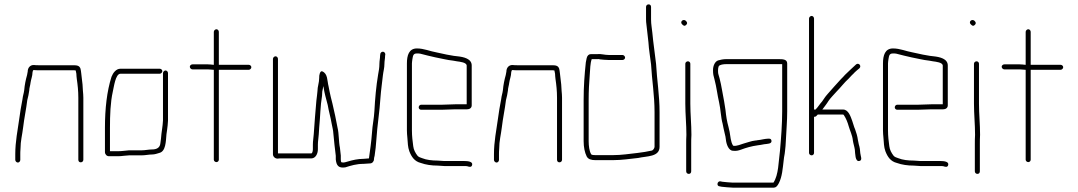

<svg xmlns="http://www.w3.org/2000/svg" viewBox="-20 -740 4942 880"><path d="M73 -7V-34C73 -39 73 -48 74 -59C74 -94 82 -122 86 -156C91 -199 100 -239 105 -281C109 -298 112 -308 114 -325C114 -336 119 -350 120 -361C122 -376 129 -392 129 -408C130 -411 130 -419 135 -419C142 -418 150 -418 157 -418H314C318 -418 322 -418 327 -417C328 -414 329 -409 330 -402C330 -395 331 -387 332 -378C336 -351 339 -323 339 -292V-8C339 -1 343 4 350 4C357 4 362 -1 362 -8V-292C362 -303 361 -313 360 -324C359 -343 358 -363 355 -381C353 -395 352 -413 349 -425C344 -440 332 -441 314 -441H157C150 -441 143 -441 136 -442C119 -443 107 -430 107 -412C106 -407 105 -401 104 -396C98 -375 93 -351 91 -327C89 -311 85 -303 83 -285C77 -254 72 -225 68 -194C61 -143 50 -91 50 -34V-7C50 -1 56 5 62 5C68 5 73 -1 73 -7Z M712 -425H532C512 -425 498 -406 491 -388C470 -322 461 -242 461 -154V-43C461 -33 469 -24 479 -24H523C530 -24 539 -25 548 -26L572 -28H629C646 -28 662 -32 678 -32C688 -32 701 -36 710 -39C740 -46 740 -91 743 -125L746 -146C748 -164 749 -166 750 -187V-405C750 -411 745 -417 739 -417C733 -417 727 -411 727 -405V-188C726 -169 725 -166 723 -149L720 -127C718 -110 718 -99 715 -83C713 -63 698 -55 677 -55C661 -55 645 -51 629 -51H571C557 -50 538 -47 523 -47H484V-154C484 -212 486 -271 497 -320C502 -340 509 -402 532 -402H712C718 -402 724 -408 724 -414C724 -420 718 -425 712 -425Z M960 -594V-443H958C949 -444 941 -445 933 -445H862C856 -445 850 -440 850 -434C850 -428 856 -422 862 -422H933C942 -422 952 -420 960 -420V-8C960 -2 966 3 972 3C978 3 983 -2 983 -8V-420H1120C1126 -420 1132 -426 1132 -432C1132 -438 1126 -443 1120 -443H983V-594C983 -600 978 -606 972 -606C966 -606 960 -600 960 -594Z M1646 -12C1620 -12 1595 -6 1575 0C1568 2 1555 7 1546 4C1542 4 1542 -8 1542 -10V-27C1541 -40 1539 -50 1538 -63C1532 -91 1534 -127 1527 -155C1520 -192 1513 -227 1504 -264L1496 -296C1492 -315 1489 -326 1486 -344C1479 -371 1483 -402 1457 -413C1447 -417 1442 -395 1443 -383C1443 -361 1435 -343 1435 -322L1433 -303C1432 -295 1431 -287 1430 -278C1426 -228 1421 -176 1418 -125C1417 -107 1414 -95 1414 -77V-56C1414 -50 1412 -37 1407 -37H1254V-470C1254 -476 1249 -482 1243 -482C1237 -482 1231 -476 1231 -470V-33C1231 -22 1241 -13 1252 -13C1258 -14 1264 -14 1270 -14H1407C1426 -14 1437 -35 1437 -56V-77C1437 -94 1440 -106 1441 -124L1443 -156C1448 -204 1448 -254 1456 -301L1457 -320C1458 -324 1459 -329 1460 -335L1462 -347C1462 -344 1462 -342 1463 -340C1467 -312 1475 -287 1482 -259C1487 -229 1495 -204 1500 -174C1503 -156 1507 -146 1508 -127C1511 -91 1515 -60 1519 -26V-9C1522 18 1531 32 1563 27C1588 19 1614 11 1646 11C1655 11 1667 9 1676 9C1686 9 1694 0 1694 -10C1694 -14 1695 -19 1697 -26C1701 -50 1703 -74 1705 -100C1709 -165 1720 -228 1724 -295C1726 -324 1732 -367 1735 -395C1737 -413 1742 -428 1742 -448C1742 -461 1745 -471 1745 -484L1746 -491C1746 -497 1741 -503 1735 -503C1729 -503 1723 -498 1723 -492L1722 -485C1722 -472 1719 -461 1719 -448C1719 -429 1716 -415 1713 -398C1704 -345 1699 -287 1696 -231C1694 -195 1687 -167 1685 -132C1682 -90 1676 -50 1671 -14C1664 -14 1653 -12 1646 -12Z M1986 -4C1961 -4 1934 -7 1915 -15C1908 -17 1897 -21 1893 -27C1884 -39 1876 -53 1874 -70C1871 -92 1868 -116 1868 -142V-449C1868 -454 1869 -460 1870 -468C1873 -484 1873 -495 1891 -495C1896 -495 1901 -495 1906 -494C1927 -488 1955 -482 1976 -477C2004 -472 2028 -465 2057 -462L2074 -459C2088 -457 2119 -454 2119 -439V-262H2067C2054 -262 2019 -260 2005 -260H1910C1904 -260 1899 -254 1899 -248C1899 -242 1904 -237 1910 -237H2005C2019 -237 2054 -239 2067 -239H2121C2132 -239 2142 -245 2142 -257V-440C2142 -471 2105 -479 2077 -482L2060 -484C2055 -485 2049 -486 2043 -487C2022 -490 2002 -496 1980 -500C1951 -505 1923 -518 1891 -518C1854 -518 1845 -486 1845 -449V-142C1845 -131 1846 -120 1847 -110C1849 -86 1849 -66 1856 -47C1866 -21 1880 0 1909 7C1931 15 1958 19 1986 19C1996 19 2006 21 2016 21H2108C2113 21 2118 21 2122 22C2131 25 2141 28 2144 16C2148 0 2123 -2 2108 -2H2016C2006 -2 1996 -4 1986 -4Z M2267 -7V-34C2267 -39 2267 -48 2268 -59C2268 -94 2276 -122 2280 -156C2285 -199 2294 -239 2299 -281C2303 -298 2306 -308 2308 -325C2308 -336 2313 -350 2314 -361C2316 -376 2323 -392 2323 -408C2324 -411 2324 -419 2329 -419C2336 -418 2344 -418 2351 -418H2508C2512 -418 2516 -418 2521 -417C2522 -414 2523 -409 2524 -402C2524 -395 2525 -387 2526 -378C2530 -351 2533 -323 2533 -292V-8C2533 -1 2537 4 2544 4C2551 4 2556 -1 2556 -8V-292C2556 -303 2555 -313 2554 -324C2553 -343 2552 -363 2549 -381C2547 -395 2546 -413 2543 -425C2538 -440 2526 -441 2508 -441H2351C2344 -441 2337 -441 2330 -442C2313 -443 2301 -430 2301 -412C2300 -407 2299 -401 2298 -396C2292 -375 2287 -351 2285 -327C2283 -311 2279 -303 2277 -285C2271 -254 2266 -225 2262 -194C2255 -143 2244 -91 2244 -34V-7C2244 -1 2250 5 2256 5C2262 5 2267 -1 2267 -7Z M2833 -488H2770C2751 -488 2734 -494 2718 -492H2689C2679 -492 2672 -486 2669 -474L2665 -454C2659 -397 2655 -344 2655 -282V-93C2655 -66 2660 -41 2669 -23C2676 -10 2690 -6 2709 -6H2789C2830 -6 2867 -12 2905 -16C2944 -25 3003 -20 3003 -67V-226C3003 -303 2991 -374 2987 -447C2982 -494 2974 -543 2970 -589C2968 -612 2964 -627 2964 -651V-708C2964 -715 2960 -720 2953 -720C2946 -720 2941 -715 2941 -708V-651C2941 -634 2944 -623 2945 -608C2947 -585 2950 -569 2952 -546C2954 -511 2960 -480 2964 -445C2968 -373 2980 -303 2980 -226V-67C2980 -61 2973 -51 2968 -50C2947 -45 2925 -42 2902 -39C2865 -35 2829 -29 2789 -29H2709C2703 -29 2691 -29 2689 -34C2681 -48 2678 -72 2678 -93V-282C2678 -324 2680 -359 2683 -397C2685 -423 2685 -449 2692 -469H2720C2723 -470 2726 -469 2729 -468C2739 -467 2757 -465 2770 -465H2833C2839 -465 2845 -470 2845 -476C2845 -482 2839 -488 2833 -488Z M3121 -448V-265C3121 -217 3126 -170 3126 -122C3125 -107 3125 -93 3125 -79V45C3125 52 3130 57 3137 57C3144 57 3148 52 3148 45V-79C3148 -93 3148 -107 3149 -122C3149 -170 3144 -217 3144 -265V-448C3144 -454 3139 -459 3133 -459C3127 -459 3121 -454 3121 -448ZM3106 -629C3112 -623 3117 -618 3125 -626C3133 -634 3128 -640 3123 -645C3111 -655 3095 -640 3106 -629Z M3546 -469H3308C3296 -469 3280 -466 3271 -463C3257 -458 3248 -439 3248 -419C3248 -399 3250 -393 3255 -375C3264 -342 3268 -304 3276 -270C3283 -240 3284 -201 3292 -173L3296 -153L3301 -131C3303 -124 3304 -118 3305 -114L3307 -100C3309 -80 3319 -49 3340 -49C3353 -47 3365 -50 3376 -54C3400 -63 3424 -70 3453 -74L3467 -76C3472 -77 3477 -78 3483 -79C3497 -81 3518 -80 3516 -95C3514 -106 3506 -105 3495 -104C3489 -103 3489 -104 3480 -102C3474 -101 3469 -100 3464 -99L3449 -97C3448 -96 3445 -96 3442 -96C3423 -94 3404 -86 3388 -82C3376 -79 3357 -69 3341 -72C3340 -72 3340 -73 3339 -74C3329 -91 3328 -114 3324 -136L3319 -158C3312 -183 3308 -207 3305 -237L3299 -275C3292 -308 3287 -348 3278 -381L3272 -402C3271 -406 3271 -412 3271 -419C3271 -425 3272 -431 3274 -436C3278 -444 3297 -446 3308 -446H3565V-230C3565 -171 3560 -107 3555 -50C3548 1 3549 61 3525 97H3338C3329 97 3299 94 3291 93L3281 91C3267 90 3263 113 3278 114L3288 116C3297 117 3328 120 3338 120H3527C3536 120 3543 113 3550 99C3565 69 3567 35 3572 -6C3574 -27 3576 -27 3578 -48C3580 -62 3581 -79 3582 -98C3584 -144 3588 -184 3588 -230V-449C3588 -469 3567 -469 3546 -469Z M3711 -238V-655C3711 -661 3706 -667 3700 -667C3694 -667 3688 -661 3688 -655V-39C3688 -33 3694 -28 3700 -28C3706 -28 3711 -33 3711 -39V-205C3719 -203 3724 -211 3728 -215H3844C3845 -215 3847 -214 3848 -212C3858 -197 3865 -179 3870 -161C3875 -143 3887 -119 3889 -96C3891 -82 3896 -68 3898 -54C3900 -35 3899 1 3918 -2C3935 -5 3924 -25 3923 -38L3921 -58C3920 -65 3918 -72 3916 -79L3912 -99C3910 -115 3904 -135 3899 -148C3894 -158 3890 -176 3886 -186C3879 -205 3869 -238 3844 -238H3749C3757 -249 3770 -265 3777 -277C3784 -288 3804 -309 3814 -320C3834 -340 3849 -361 3870 -380L3884 -395C3889 -400 3894 -404 3898 -409C3905 -416 3912 -421 3919 -427C3930 -438 3916 -454 3904 -445C3887 -430 3870 -413 3853 -397C3848 -391 3841 -384 3834 -377C3813 -355 3795 -333 3774 -310C3759 -293 3759 -290 3748 -275C3736 -262 3730 -250 3718 -238Z M4168 -4C4143 -4 4116 -7 4097 -15C4090 -17 4079 -21 4075 -27C4066 -39 4058 -53 4056 -70C4053 -92 4050 -116 4050 -142V-449C4050 -454 4051 -460 4052 -468C4055 -484 4055 -495 4073 -495C4078 -495 4083 -495 4088 -494C4109 -488 4137 -482 4158 -477C4186 -472 4210 -465 4239 -462L4256 -459C4270 -457 4301 -454 4301 -439V-262H4249C4236 -262 4201 -260 4187 -260H4092C4086 -260 4081 -254 4081 -248C4081 -242 4086 -237 4092 -237H4187C4201 -237 4236 -239 4249 -239H4303C4314 -239 4324 -245 4324 -257V-440C4324 -471 4287 -479 4259 -482L4242 -484C4237 -485 4231 -486 4225 -487C4204 -490 4184 -496 4162 -500C4133 -505 4105 -518 4073 -518C4036 -518 4027 -486 4027 -449V-142C4027 -131 4028 -120 4029 -110C4031 -86 4031 -66 4038 -47C4048 -21 4062 0 4091 7C4113 15 4140 19 4168 19C4178 19 4188 21 4198 21H4290C4295 21 4300 21 4304 22C4313 25 4323 28 4326 16C4330 0 4305 -2 4290 -2H4198C4188 -2 4178 -4 4168 -4Z M4444 -448V-265C4444 -217 4449 -170 4449 -122C4448 -107 4448 -93 4448 -79V45C4448 52 4453 57 4460 57C4467 57 4471 52 4471 45V-79C4471 -93 4471 -107 4472 -122C4472 -170 4467 -217 4467 -265V-448C4467 -454 4462 -459 4456 -459C4450 -459 4444 -454 4444 -448ZM4429 -629C4435 -623 4440 -618 4448 -626C4456 -634 4451 -640 4446 -645C4434 -655 4418 -640 4429 -629Z M4681 -594V-443H4679C4670 -444 4662 -445 4654 -445H4583C4577 -445 4571 -440 4571 -434C4571 -428 4577 -422 4583 -422H4654C4663 -422 4673 -420 4681 -420V-8C4681 -2 4687 3 4693 3C4699 3 4704 -2 4704 -8V-420H4841C4847 -420 4853 -426 4853 -432C4853 -438 4847 -443 4841 -443H4704V-594C4704 -600 4699 -606 4693 -606C4687 -606 4681 -600 4681 -594Z"/></svg>

Font: Electronic
Style: ExLt
Weight: 200
Version: Version 1.011